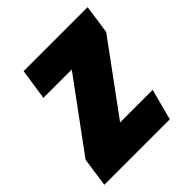

<svg xmlns="http://www.w3.org/2000/svg" viewBox="-184 -639 745 745"><g transform="rotate(-45 188.5 -266.5)"><path d="M409.2 -533.2 392.1 -414.1 182.1 -127.9H360.8L327.1 0H-32.2L-15.1 -120.1L194.8 -405.8H39.1L58.1 -533.2Z"/></g></svg>

Font: Fira Sans Compressed ExtraBold
Style: Italic
Weight: 800
Width: 3
Italic angle: -8°
Designer: Carrois Corporate & Edenspiekermann AG
Foundry: Carrois Corporate GbR & Edenspiekermann AG
Version: Version 4.203;PS 004.203;hotconv 1.0.88;makeotf.lib2.5.64775